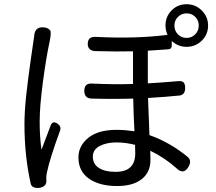

<svg xmlns="http://www.w3.org/2000/svg" viewBox="-20 -868 1040 924"><path d="M97.7 -268.6Q97.7 -329.1 105.5 -403.3Q113.3 -477.5 127.4 -576.2Q141.6 -674.8 144.5 -695.3Q147.5 -740.2 190.4 -736.3Q203.1 -735.4 210.4 -731Q217.8 -726.6 221.2 -722.2Q224.6 -717.8 224.1 -706.1Q223.6 -694.3 222.7 -689.5Q221.7 -684.6 218.8 -668Q202.1 -590.8 186.5 -473.6Q170.9 -356.4 170.9 -281.2Q170.9 -209 179.7 -147.5Q179.7 -148.4 223.6 -263.7Q233.4 -290 258.8 -271.5Q276.4 -257.8 268.6 -238.3Q219.7 -104.5 207 -43Q201.2 -19.5 203.1 0V2Q204.1 16.6 194.3 25.4Q184.6 34.2 169.9 36.1Q133.8 39.1 127.9 16.6Q97.7 -119.1 97.7 -268.6ZM936.5 -745.1Q936.5 -769.5 919.9 -786.6Q903.3 -803.7 877.9 -803.7Q853.5 -803.7 836.4 -786.6Q819.3 -769.5 819.3 -745.1Q819.3 -719.7 836.4 -702.6Q853.5 -685.5 877.9 -685.5Q902.3 -685.5 919.4 -702.6Q936.5 -719.7 936.5 -745.1ZM540 -182.6Q493.2 -182.6 460 -165.5Q426.8 -148.4 426.8 -114.3Q426.8 -78.1 456.1 -59.6Q485.4 -41 536.1 -41Q630.9 -41 630.9 -129.9Q630.9 -155.3 629.9 -170.9Q584 -182.6 540 -182.6ZM620.1 -463.9V-621.1Q549.8 -619.1 438.5 -622.1Q402.3 -624 402.3 -657.2Q402.3 -693.4 443.4 -690.4Q630.9 -680.7 786.1 -700.2Q776.4 -722.7 776.4 -745.1Q776.4 -788.1 805.7 -817.9Q835 -847.7 877.9 -847.7Q920.9 -847.7 951.2 -817.4Q981.4 -787.1 981.4 -745.1Q981.4 -702.1 951.2 -672.4Q920.9 -642.6 877.9 -642.6Q836.9 -642.6 806.6 -670.9V-649.4Q806.6 -632.8 792 -630.9Q753.9 -627.9 691.4 -624V-466.8Q759.8 -470.7 836.9 -477.5Q855.5 -479.5 863.3 -471.7Q871.1 -463.9 871.1 -444.3Q871.1 -411.1 842.8 -408.2Q776.4 -401.4 692.4 -396.5Q693.4 -361.3 696.3 -295.9Q699.2 -230.5 699.2 -217.8Q798.8 -182.6 883.8 -112.3Q904.3 -93.8 886.7 -64.5Q863.3 -25.4 830.1 -57.6Q772.5 -109.4 703.1 -142.6Q704.1 -127 704.1 -98.6Q704.1 -39.1 662.1 -5.9Q620.1 27.3 543 27.3Q459 27.3 408.2 -8.3Q357.4 -43.9 357.4 -110.4Q357.4 -166 404.8 -204.6Q452.1 -243.2 542 -243.2Q579.1 -243.2 627 -236.3Q623 -305.7 621.1 -393.6Q521.5 -390.6 420.9 -393.6Q385.7 -394.5 385.7 -430.7Q385.7 -468.8 423.8 -465.8Q530.3 -460.9 620.1 -463.9Z"/></svg>

Font: GenSenMaruGothic TW TTF Regular
Style: Regular
Weight: 400
Version: Version 1.301